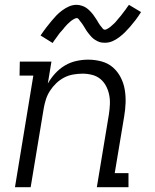

<svg xmlns="http://www.w3.org/2000/svg" viewBox="-20 -775 640 795"><path d="M42 0 118 -462H61L62 -520H193L178 -429Q191 -452 209 -471.5Q227 -491 249 -504Q271 -517 296 -522.5Q321 -528 345 -528Q374 -528 401 -520.5Q428 -513 447.5 -496Q467 -479 479.5 -455Q492 -431 496.5 -404Q501 -377 500 -349Q499 -321 494 -292L455 -58H512V0H381L431 -302Q434 -322 435 -342.5Q436 -363 432 -382.5Q428 -402 419 -419Q410 -436 395.5 -448Q381 -460 361.5 -465Q342 -470 322 -470Q303 -470 283 -466.5Q263 -463 245 -453.5Q227 -444 212.5 -430Q198 -416 187 -399Q176 -382 170 -363Q164 -344 161 -326L107 0ZM198 -597 148 -628Q160 -646 171.5 -661Q183 -676 193.5 -688.5Q204 -701 213.5 -711Q223 -721 237 -731.5Q251 -742 266 -748.5Q281 -755 297 -755Q303 -755 308 -754Q313 -753 318 -751.5Q323 -750 327.5 -748Q332 -746 336.5 -743Q341 -740 344.5 -737Q348 -734 352 -730Q356 -726 359.5 -722Q363 -718 366 -714Q369 -710 371.5 -706Q374 -702 377 -698Q380 -694 382.5 -689.5Q385 -685 388 -680Q391 -675 394 -671Q397 -667 400 -663.5Q403 -660 406 -656Q409 -652 414 -652Q418 -652 421.5 -654Q425 -656 428.5 -658Q432 -660 436 -663Q440 -666 444 -670Q448 -674 450 -675.5Q452 -677 454.5 -679.5Q457 -682 459.5 -685Q462 -688 464.5 -691Q467 -694 469.5 -697Q472 -700 475 -703.5Q478 -707 481 -710.5Q484 -714 487 -718.5Q490 -723 493.5 -727Q497 -731 500 -735.5Q503 -740 506.5 -745Q510 -750 514 -755L564 -725Q552 -706 540.5 -691Q529 -676 518 -663.5Q507 -651 497.5 -641.5Q488 -632 474.5 -621.5Q461 -611 446 -604.5Q431 -598 415 -598Q409 -598 403.5 -598.5Q398 -599 393 -600.5Q388 -602 383.5 -604.5Q379 -607 374.5 -609.5Q370 -612 366.5 -615Q363 -618 359 -622Q355 -626 352 -630Q349 -634 345.5 -638Q342 -642 339.5 -646Q337 -650 334.5 -654Q332 -658 329 -663Q326 -668 323 -672.5Q320 -677 317 -681Q314 -685 311 -688.5Q308 -692 305.5 -696Q303 -700 298 -700Q294 -700 290 -698Q286 -696 282.5 -694Q279 -692 275 -689Q271 -686 267 -682Q263 -678 261 -676.5Q259 -675 257 -672.5Q255 -670 252.5 -667.5Q250 -665 247.5 -662Q245 -659 242.5 -655.5Q240 -652 236.5 -648.5Q233 -645 230 -641.5Q227 -638 224 -634Q221 -630 218 -625.5Q215 -621 211.5 -616.5Q208 -612 204.5 -607Q201 -602 198 -597Z"/></svg>

Font: Iosevka HT Light Extended
Style: Italic
Weight: 300
Width: 7
Italic angle: -9°
Monospace: yes
Designer: Belleve Invis
Foundry: Belleve Invis
Version: Version 32.3.0; ttfautohint (v1.8.4)